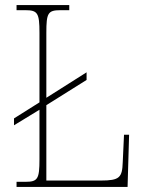

<svg xmlns="http://www.w3.org/2000/svg" viewBox="-20 -734 574 754"><path d="M45 0H481L487 -205H467L462 -97C460 -37 450 -25 376 -25H162V-321L320 -420V-450L162 -350V-605C162 -683 168 -694 218 -694H252V-714H45V-694H79C128 -694 135 -683 135 -605V-332L35 -269V-242L135 -303V-108C135 -31 128 -20 80 -20H45Z"/></svg>

Font: Noto Serif Sinhala SemiCondensed Thin
Style: Regular
Weight: 100
Width: 4
Designer: Jelle Bosma - Monotype Design Team
Foundry: Monotype Imaging Inc.
Version: Version 2.007